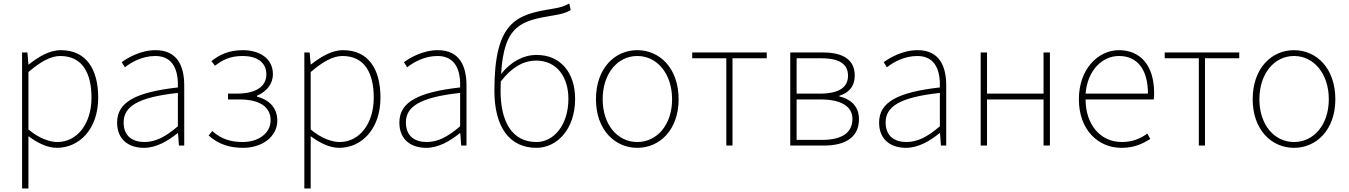

<svg xmlns="http://www.w3.org/2000/svg" viewBox="-20 -824 7639 1087"><path d="M105 243H141V46V-53C197 -11 252 13 302 13C428 13 536 -92 536 -271C536 -434 467 -540 324 -540C258 -540 195 -500 143 -459H141L135 -527H105ZM305 -20C263 -20 203 -39 141 -91V-416C208 -474 267 -507 321 -507C450 -507 498 -405 498 -271C498 -124 417 -20 305 -20Z M795 13C865 13 931 -26 985 -70H988L993 0H1023V-341C1023 -448 985 -540 861 -540C775 -540 702 -496 669 -472L687 -443C721 -470 784 -507 859 -507C968 -507 990 -414 987 -329C750 -302 643 -247 643 -130C643 -30 713 13 795 13ZM798 -20C734 -20 680 -50 680 -131C680 -220 758 -273 987 -298V-109C918 -50 861 -20 798 -20Z M1356 13C1465 13 1550 -51 1550 -141C1550 -220 1495 -262 1435 -277V-282C1489 -306 1525 -347 1525 -405C1525 -494 1448 -540 1355 -540C1274 -540 1221 -513 1177 -478L1197 -452C1241 -485 1282 -507 1355 -507C1430 -507 1488 -474 1488 -403C1488 -337 1433 -294 1321 -294H1271V-261H1336C1447 -261 1512 -221 1512 -143C1512 -67 1440 -20 1355 -20C1289 -20 1234 -35 1182 -82L1161 -57C1218 -6 1282 13 1356 13Z M1703 243H1739V46V-53C1795 -11 1850 13 1900 13C2026 13 2134 -92 2134 -271C2134 -434 2065 -540 1922 -540C1856 -540 1793 -500 1741 -459H1739L1733 -527H1703ZM1903 -20C1861 -20 1801 -39 1739 -91V-416C1806 -474 1865 -507 1919 -507C2048 -507 2096 -405 2096 -271C2096 -124 2015 -20 1903 -20Z M2393 13C2463 13 2529 -26 2583 -70H2586L2591 0H2621V-341C2621 -448 2583 -540 2459 -540C2373 -540 2300 -496 2267 -472L2285 -443C2319 -470 2382 -507 2457 -507C2566 -507 2588 -414 2585 -329C2348 -302 2241 -247 2241 -130C2241 -30 2311 13 2393 13ZM2396 -20C2332 -20 2278 -50 2278 -131C2278 -220 2356 -273 2585 -298V-109C2516 -50 2459 -20 2396 -20Z M3017 13C3133 13 3236 -92 3236 -264C3236 -412 3154 -513 3018 -513C2945 -513 2873 -476 2817 -405C2833 -685 2933 -707 3115 -737C3156 -744 3183 -750 3211 -767L3203 -804C3172 -789 3162 -783 3107 -774C2902 -742 2779 -700 2779 -311C2779 -101 2867 13 3017 13ZM2815 -363C2886 -453 2953 -481 3015 -481C3135 -481 3198 -385 3198 -264C3198 -120 3118 -20 3017 -20C2880 -20 2814 -133 2814 -310Z M3588 13C3714 13 3822 -88 3822 -262C3822 -439 3714 -540 3588 -540C3462 -540 3354 -439 3354 -262C3354 -88 3462 13 3588 13ZM3588 -20C3476 -20 3392 -118 3392 -262C3392 -407 3476 -507 3588 -507C3700 -507 3785 -407 3785 -262C3785 -118 3700 -20 3588 -20Z M4092 0H4127V-494H4321V-527H3899V-494H4092Z M4454 0H4645C4768 0 4843 -48 4843 -150C4843 -229 4787 -266 4732 -278V-282C4780 -297 4819 -329 4819 -397C4819 -486 4753 -527 4639 -527H4454ZM4490 -294V-494H4630C4736 -494 4781 -459 4781 -395C4781 -333 4736 -294 4620 -294ZM4490 -32V-261H4625C4742 -261 4806 -222 4806 -151C4806 -73 4747 -32 4634 -32Z M5109 13C5179 13 5245 -26 5299 -70H5302L5307 0H5337V-341C5337 -448 5299 -540 5175 -540C5089 -540 5016 -496 4983 -472L5001 -443C5035 -470 5098 -507 5173 -507C5282 -507 5304 -414 5301 -329C5064 -302 4957 -247 4957 -130C4957 -30 5027 13 5109 13ZM5112 -20C5048 -20 4994 -50 4994 -131C4994 -220 5072 -273 5301 -298V-109C5232 -50 5175 -20 5112 -20Z M5532 0H5568V-261H5888V0H5924V-527H5888V-294H5568V-527H5532Z M6329 13C6407 13 6452 -13 6492 -37L6476 -68C6436 -39 6391 -20 6331 -20C6207 -20 6126 -122 6126 -261H6512C6514 -275 6514 -286 6514 -297C6514 -453 6437 -540 6315 -540C6198 -540 6088 -434 6088 -262C6088 -90 6196 13 6329 13ZM6126 -294C6137 -427 6221 -507 6315 -507C6414 -507 6479 -437 6479 -294Z M6767 0H6802V-494H6996V-527H6574V-494H6767Z M7306 13C7432 13 7540 -88 7540 -262C7540 -439 7432 -540 7306 -540C7180 -540 7072 -439 7072 -262C7072 -88 7180 13 7306 13ZM7306 -20C7194 -20 7110 -118 7110 -262C7110 -407 7194 -507 7306 -507C7418 -507 7503 -407 7503 -262C7503 -118 7418 -20 7306 -20Z"/></svg>

Font: Noto Sans JP Thin
Style: Regular
Weight: 100
Designer: Ryoko NISHIZUKA 西塚涼子 (kana, bopomofo & ideographs); Paul D. Hunt (Latin, Greek & Cyrillic); Sandoll Communications 산돌커뮤니
Foundry: Adobe
Version: Version 2.004;hotconv 1.0.118;makeotfexe 2.5.65603